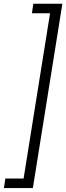

<svg xmlns="http://www.w3.org/2000/svg" viewBox="-76 -832 346 1005"><path d="M96 152.5H-55.5L-48 102.5H47.5L186 -762.5H91L98.5 -812.5H250.5Z"/></svg>

Font: Roberto Sans Light
Style: Italic
Weight: 300
Italic angle: -11°
Designer: Google
Version: Version 1.00;June 11, 2020;FontCreator 12.0.0.2522 64-bit; t